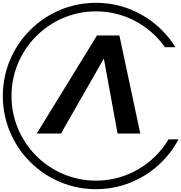

<svg xmlns="http://www.w3.org/2000/svg" viewBox="-325 -953 1294 1370"><path d="M878 41C772 218 580 336 360 336C27 336 -243 65 -243 -268C-243 -601 27 -872 360 -872C563 -872 743 -771 852 -616H927C809 -806 600 -933 360 -933C-7 -933 -305 -635 -305 -268C-305 99 -7 397 360 397C615 397 837 253 949 41ZM-63 0H110L416 -535L514 0H676L527 -700H367Z"/></svg>

Font: AWKNG-Font
Style: Bold Italic
Weight: 700
Italic angle: -11.3°
Designer: Awakening Church
Foundry: Awakening Church
Version: Version 1.700;PS 001.700;hotconv 1.0.88;makeotf.lib2.5.64775